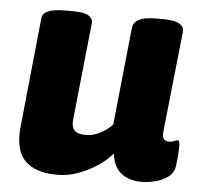

<svg xmlns="http://www.w3.org/2000/svg" viewBox="-44 -570 645 624"><g transform="rotate(5 278.5 -258.0)"><path d="M164 9Q92 9 58 -26.5Q24 -62 33 -140L69 -493Q72 -525 141 -525H173Q206 -525 220.5 -516Q235 -507 234 -493L201 -177Q198 -152 208 -140Q218 -128 246 -128Q270 -128 293.5 -140.5Q317 -153 332 -170L365 -488Q369 -525 439 -525H465Q535 -525 531 -488L496 -159Q493 -130 518 -130Q527 -130 534 -133.5Q541 -137 545 -137Q552 -137 552 -118Q552 -110 551 -94.5Q550 -79 547 -54Q544 -31 526 -17.5Q508 -4 484 2Q460 8 440 8Q400 8 374 -11.5Q348 -31 342 -76Q325 -55 297 -36Q269 -17 235 -4Q201 9 164 9Z"/></g></svg>

Font: Asap ExtraBold
Style: Italic
Weight: 800
Italic angle: -6°
Designer: Pablo Cosgaya
Foundry: Omnibus-Type
Version: Version 3.001; ttfautohint (v1.8.4.7-5d5b)